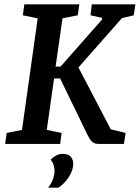

<svg xmlns="http://www.w3.org/2000/svg" viewBox="-20 -668 648 891"><path d="M4 0 11 -51 82 -65 155 -583 86 -597 93 -648H348L341 -597L270 -583L238 -359H261L454 -578V-585L400 -597L406 -648H608L601 -597L546 -584L344 -355L494 -68L563 -51L555 0H440Q418 0 407.5 -10Q397 -20 387 -40L259 -304H231L197 -65L266 -51L259 0ZM203 203Q218 185 225.5 164Q233 143 233 125Q233 112 229 98.5Q225 85 215 73Q227 61 240.5 53.5Q254 46 271 46Q298 46 309 60Q320 74 320 92Q320 120 300.5 151.5Q281 183 251 203Z"/></svg>

Font: Faustina Light SemiBold
Style: Italic
Weight: 600
Italic angle: -8°
Version: Version 1.200